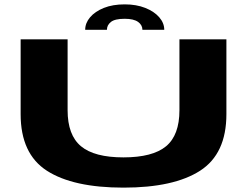

<svg xmlns="http://www.w3.org/2000/svg" viewBox="-20 -855 1151 879"><path d="M545.5 4Q314.5 4 194.5 -73.5Q74.5 -151 74.5 -332.5V-675H289.5V-350.5Q289.5 -236.5 350.8 -185.5Q412 -134.5 545.2 -134.5Q678.5 -134.5 740 -185.2Q801.5 -236 801.5 -350.5V-675H1016.5V-332.5Q1016.5 -151 896.2 -73.5Q776 4 545.5 4ZM551 -835Q604 -835 645 -818.8Q686 -802.5 709 -776Q732 -749.5 732 -718.5H632Q632 -740.5 612 -754.8Q592 -769 551 -769Q506 -769 487.8 -754.5Q469.5 -740 469.5 -718.5H370Q370 -749.5 392.5 -776Q415 -802.5 455.5 -818.8Q496 -835 551 -835Z"/></svg>

Font: Anybody UltraExpanded Regular
Style: Bold
Weight: 700
Width: 9
Designer: Tyler Finck
Foundry: Etcetera Type Company
Version: Version 1.010; ttfautohint (v1.8.3) -l 8 -r 50 -G 200 -x 14 